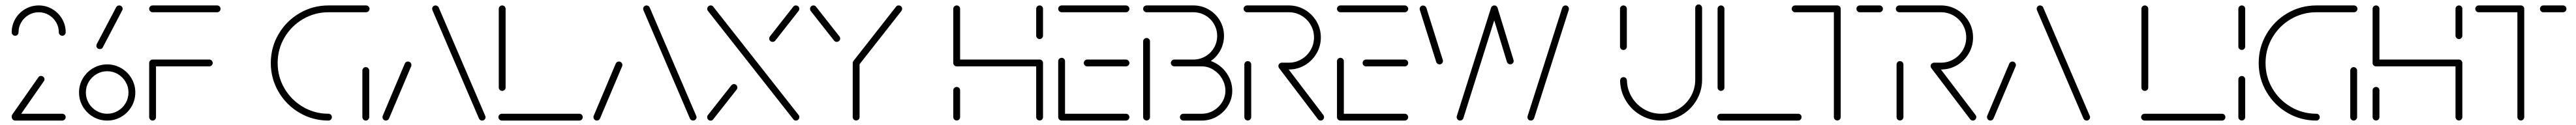

<svg xmlns="http://www.w3.org/2000/svg" viewBox="-20 -543 11578 563"><path d="M33 -15.6Q33 -21.9 37.4 -26.3Q41.9 -30.7 48.1 -30.7H259.6Q265.9 -30.7 270.6 -26.3Q275.2 -21.9 275.2 -15.6Q275.2 -9.3 270.6 -4.6Q265.9 0 259.6 0H48.1Q41.9 0 37.4 -4.6Q33 -9.3 33 -15.6ZM48.1 -3.3Q41.9 -3.3 37.2 -7.8Q32.6 -12.2 32.6 -18.5Q32.6 -23.7 35.6 -27.8L152.2 -194.4Q156.3 -201.1 164.4 -201.1Q170.7 -201.1 175.4 -196.5Q180 -191.9 180 -185.6Q180 -180.7 176.7 -176.7L60.4 -9.3Q55.6 -3.3 48.1 -3.3ZM48.1 -381.9Q41.9 -381.9 37.2 -386.5Q32.6 -391.1 32.6 -397.4Q32.6 -430.4 48.9 -458.1Q65.2 -485.9 93.1 -502.2Q121.1 -518.5 154.1 -518.5Q187 -518.5 214.8 -502.2Q242.6 -485.9 258.9 -458.1Q275.2 -430.4 275.2 -397.4Q275.2 -391.1 270.7 -386.5Q266.3 -381.9 260 -381.9Q253.7 -381.9 249.1 -386.5Q244.4 -391.1 244.4 -397.4Q244.4 -421.9 232.2 -442.6Q220 -463.3 199.3 -475.6Q178.5 -487.8 154.1 -487.8Q129.6 -487.8 108.7 -475.6Q87.8 -463.3 75.6 -442.6Q63.3 -421.9 63.3 -397.4Q63.3 -391.1 58.9 -386.5Q54.4 -381.9 48.1 -381.9Z M557.4 -126.7Q557.4 -152.6 544.4 -174.4Q531.5 -196.3 509.6 -209.3Q487.8 -222.2 461.9 -222.2Q435.9 -222.2 413.9 -209.3Q391.9 -196.3 378.9 -174.4Q365.9 -152.6 365.9 -126.7Q365.9 -100.4 378.9 -78.3Q391.9 -56.3 413.9 -43.5Q435.9 -30.7 461.9 -30.7Q487.8 -30.7 509.6 -43.5Q531.5 -56.3 544.4 -78.3Q557.4 -100.4 557.4 -126.7ZM335.2 -126.7Q335.2 -160.7 352.2 -189.8Q369.3 -218.9 398.5 -235.9Q427.8 -253 461.9 -253Q495.9 -253 525 -235.9Q554.1 -218.9 571.1 -189.8Q588.1 -160.7 588.1 -126.7Q588.1 -92.2 571.1 -63.1Q554.1 -34.1 525.2 -17Q496.3 0 461.9 0Q427.4 0 398.3 -17Q369.3 -34.1 352.2 -63.1Q335.2 -92.2 335.2 -126.7ZM515.9 -518.5Q522.2 -518.5 526.7 -514.1Q531.1 -509.6 531.1 -503.3Q531.1 -499.6 528.9 -495.6L441.9 -329.6Q440.4 -325.9 436.7 -323.9Q433 -321.9 428.5 -321.9Q422.2 -321.9 417.6 -326.3Q413 -330.7 413 -337Q413 -340.7 414.8 -344.4L502.2 -510.7Q507 -518.5 515.9 -518.5Z M681.1 -259.3V-15.6Q681.1 -9.3 676.7 -4.6Q672.2 0 665.9 0Q659.6 0 655 -4.6Q650.4 -9.3 650.4 -15.6V-259.3ZM935.9 -259.3Q935.9 -253 931.3 -248.5Q926.7 -244.1 920.4 -244.1H665.9Q659.6 -244.1 655 -248.5Q650.4 -253 650.4 -259.3Q650.4 -265.6 655 -270.2Q659.6 -274.8 665.9 -274.8H920.4Q926.7 -274.8 931.3 -270.2Q935.9 -265.6 935.9 -259.3ZM650.4 -503.3Q650.4 -509.6 655 -514.1Q659.6 -518.5 665.9 -518.5H955.9Q962.2 -518.5 966.7 -514.1Q971.1 -509.6 971.1 -503.3Q971.1 -497 966.7 -492.4Q962.2 -487.8 955.9 -487.8H665.9Q659.6 -487.8 655 -492.4Q650.4 -497 650.4 -503.3Z M1471.5 -15.6Q1471.5 -9.3 1467 -4.6Q1462.6 0 1456.3 0Q1385.9 0 1326.3 -34.8Q1266.7 -69.6 1231.9 -129.3Q1197 -188.9 1197 -259.3Q1197 -329.6 1231.9 -389.3Q1266.7 -448.9 1326.3 -483.7Q1385.9 -518.5 1456.3 -518.5H1625.2Q1631.5 -518.5 1636.1 -514.1Q1640.7 -509.6 1640.7 -503.3Q1640.7 -497 1636.1 -492.4Q1631.5 -487.8 1625.2 -487.8H1456.3Q1394.1 -487.8 1341.7 -457Q1289.3 -426.3 1258.5 -373.9Q1227.8 -321.5 1227.8 -259.3Q1227.8 -197 1258.5 -144.6Q1289.3 -92.2 1341.7 -61.5Q1394.1 -30.7 1456.3 -30.7Q1462.6 -30.7 1467 -26.3Q1471.5 -21.9 1471.5 -15.6ZM1623.7 0Q1617.4 0 1613 -4.6Q1608.5 -9.3 1608.5 -15.6V-225.2Q1608.5 -231.5 1613 -236.1Q1617.4 -240.7 1623.7 -240.7Q1630 -240.7 1634.6 -236.1Q1639.3 -231.5 1639.3 -225.2V-15.6Q1639.3 -9.3 1634.6 -4.6Q1630 0 1623.7 0Z M1714.1 0Q1707.8 0 1703.3 -4.6Q1698.9 -9.3 1698.9 -15.6Q1698.9 -18.9 1700 -21.5L1799.3 -257Q1801.1 -261.1 1805 -263.5Q1808.9 -265.9 1813.3 -265.9Q1819.6 -265.9 1824.3 -261.3Q1828.9 -256.7 1828.9 -250.4Q1828.9 -247.4 1827.8 -244.4L1728.1 -8.9Q1726.3 -4.8 1722.4 -2.4Q1718.5 0 1714.1 0ZM2162.2 -15.6Q2162.2 -9.3 2157.6 -4.6Q2153 0 2146.7 0Q2142.2 0 2138.3 -2.4Q2134.4 -4.8 2132.6 -8.9L1924.4 -494.8Q1922.2 -499.6 1922.2 -503.3Q1922.2 -509.6 1926.7 -514.1Q1931.1 -518.5 1937.4 -518.5Q1941.9 -518.5 1945.7 -516.1Q1949.6 -513.7 1951.5 -509.6L2159.6 -23.7Q2162.2 -18.1 2162.2 -15.6Z M2598.9 -15.6Q2598.9 -9.3 2594.4 -4.6Q2590 0 2583.7 0H2235.6Q2229.3 0 2224.6 -4.6Q2220 -9.3 2220 -15.6Q2220 -21.9 2224.6 -26.3Q2229.3 -30.7 2235.6 -30.7H2583.7Q2590 -30.7 2594.4 -26.3Q2598.9 -21.9 2598.9 -15.6ZM2236.7 -133.7Q2230.4 -133.7 2225.9 -138.1Q2221.5 -142.6 2221.5 -148.9V-503.3Q2221.5 -509.6 2226.1 -514.1Q2230.7 -518.5 2236.7 -518.5Q2243 -518.5 2247.6 -514.1Q2252.2 -509.6 2252.2 -503.3V-148.9Q2252.2 -142.6 2247.6 -138.1Q2243 -133.7 2236.7 -133.7Z M2662.2 0Q2655.9 0 2651.5 -4.6Q2647 -9.3 2647 -15.6Q2647 -18.9 2648.1 -21.5L2747.4 -257Q2749.3 -261.1 2753.1 -263.5Q2757 -265.9 2761.5 -265.9Q2767.8 -265.9 2772.4 -261.3Q2777 -256.7 2777 -250.4Q2777 -247.4 2775.9 -244.4L2676.3 -8.9Q2674.4 -4.8 2670.6 -2.4Q2666.7 0 2662.2 0ZM3110.4 -15.6Q3110.4 -9.3 3105.7 -4.6Q3101.1 0 3094.8 0Q3090.4 0 3086.5 -2.4Q3082.6 -4.8 3080.7 -8.9L2872.6 -494.8Q2870.4 -499.6 2870.4 -503.3Q2870.4 -509.6 2874.8 -514.1Q2879.3 -518.5 2885.6 -518.5Q2890 -518.5 2893.9 -516.1Q2897.8 -513.7 2899.6 -509.6L3107.8 -23.7Q3110.4 -18.1 3110.4 -15.6Z M3278.5 -164.4Q3284.8 -164.4 3289.3 -159.8Q3293.7 -155.2 3293.7 -148.9Q3293.7 -143.3 3290.7 -139.6L3185.2 -5.6Q3181.1 0.4 3173.3 0.4Q3167 0.4 3162.6 -4.3Q3158.1 -8.9 3158.1 -15.2Q3158.1 -20.7 3161.1 -24.4L3266.3 -158.1Q3271.5 -164.4 3278.5 -164.4ZM3158.5 -503.3Q3158.5 -509.6 3163 -514.1Q3167.4 -518.5 3173.7 -518.5Q3181.5 -518.5 3185.6 -512.6L3568.9 -25.2Q3572.2 -21.5 3572.2 -15.6Q3572.2 -9.3 3567.8 -4.6Q3563.3 0 3557 0Q3549.3 0 3545.2 -5.9L3161.9 -493.3Q3158.5 -497.4 3158.5 -503.3ZM3556.7 -518.5Q3563 -518.5 3567.6 -514.1Q3572.2 -509.6 3572.2 -503.3Q3572.2 -497.8 3568.9 -493.7L3464.4 -360.4Q3459.6 -354.4 3452.2 -354.4Q3445.9 -354.4 3441.3 -358.9Q3436.7 -363.3 3436.7 -369.6Q3436.7 -374.8 3440 -378.9L3544.8 -512.6Q3548.9 -518.5 3556.7 -518.5Z M3827.4 -271.5Q3833.7 -271.5 3838.3 -266.9Q3843 -262.2 3843 -255.9V-15.6Q3843 -9.3 3838.3 -4.8Q3833.7 -0.4 3827.4 -0.4Q3821.1 -0.4 3816.7 -4.8Q3812.2 -9.3 3812.2 -15.6V-255.9Q3812.2 -262.2 3816.7 -266.9Q3821.1 -271.5 3827.4 -271.5ZM3755.9 -369.6Q3755.9 -363.3 3751.3 -358.9Q3746.7 -354.4 3740.4 -354.4Q3733 -354.4 3728.1 -360.4L3623.3 -493.7Q3620.4 -497.4 3620.4 -503.3Q3620.4 -509.6 3624.8 -514.1Q3629.3 -518.5 3635.6 -518.5Q3643.3 -518.5 3647.4 -512.6L3752.6 -378.9Q3755.9 -374.8 3755.9 -369.6ZM4018.9 -518.5Q4025.2 -518.5 4029.8 -514.1Q4034.4 -509.6 4034.4 -503.3Q4034.4 -498.5 4031.1 -493.7L3839.6 -249.6Q3834.8 -243.7 3827.4 -243.7Q3821.1 -243.7 3816.7 -248.1Q3812.2 -252.6 3812.2 -258.9Q3812.2 -264.4 3815.2 -268.1L4007 -513Q4011.1 -518.5 4018.9 -518.5Z M4279.6 -0.4Q4273.3 -0.4 4268.7 -4.8Q4264.1 -9.3 4264.1 -15.6V-136.3Q4264.1 -142.6 4268.7 -147Q4273.3 -151.5 4279.6 -151.5Q4285.9 -151.5 4290.4 -147Q4294.8 -142.6 4294.8 -136.3V-15.6Q4294.8 -9.3 4290.4 -4.8Q4285.9 -0.4 4279.6 -0.4ZM4279.6 -518.5Q4285.9 -518.5 4290.4 -514.1Q4294.8 -509.6 4294.8 -503.3V-259.3Q4294.8 -253 4290.4 -248.5Q4285.9 -244.1 4279.6 -244.1Q4273.3 -244.1 4268.7 -248.5Q4264.1 -253 4264.1 -259.3V-503.3Q4264.1 -509.6 4268.7 -514.1Q4273.3 -518.5 4279.6 -518.5ZM4652.2 -244.1H4279.6V-274.8H4652.2ZM4652.2 -274.8Q4658.5 -274.8 4663 -270.2Q4667.4 -265.6 4667.4 -259.3V-15.6Q4667.4 -9.3 4663 -4.8Q4658.5 -0.4 4652.2 -0.4Q4645.9 -0.4 4641.3 -4.8Q4636.7 -9.3 4636.7 -15.6V-259.3Q4636.7 -265.6 4641.3 -270.2Q4645.9 -274.8 4652.2 -274.8ZM4652.2 -367Q4645.9 -367 4641.3 -371.7Q4636.7 -376.3 4636.7 -382.6V-503.3Q4636.7 -509.6 4641.3 -514.1Q4645.9 -518.5 4652.2 -518.5Q4658.5 -518.5 4663 -514.1Q4667.4 -509.6 4667.4 -503.3V-382.6Q4667.4 -376.3 4663 -371.7Q4658.5 -367 4652.2 -367Z M4735.6 -15.9V-267.4Q4735.6 -273.7 4740.2 -278.1Q4744.8 -282.6 4751.1 -282.6Q4757.4 -282.6 4761.9 -278.1Q4766.3 -273.7 4766.3 -267.4V-15.9ZM5055.6 -15.6Q5055.6 -9.3 5050.9 -4.6Q5046.3 0 5040 0H4751.1Q4744.8 0 4740.2 -4.6Q4735.6 -9.3 4735.6 -15.6Q4735.6 -21.9 4740.2 -26.3Q4744.8 -30.7 4751.1 -30.7H5040Q5046.3 -30.7 5050.9 -26.3Q5055.6 -21.9 5055.6 -15.6ZM4850.7 -259.3Q4850.7 -265.6 4855.2 -270.2Q4859.6 -274.8 4865.9 -274.8H5040Q5046.3 -274.8 5050.9 -270.2Q5055.6 -265.6 5055.6 -259.3Q5055.6 -253 5050.9 -248.5Q5046.3 -244.1 5040 -244.1H4865.9Q4859.6 -244.1 4855.2 -248.5Q4850.7 -253 4850.7 -259.3ZM4735.6 -503.3Q4735.6 -509.6 4740.2 -514.1Q4744.8 -518.5 4751.1 -518.5H5040Q5046.3 -518.5 5050.9 -514.1Q5055.6 -509.6 5055.6 -503.3Q5055.6 -497 5050.9 -492.4Q5046.3 -487.8 5040 -487.8H4751.1Q4744.8 -487.8 4740.2 -492.4Q4735.6 -497 4735.6 -503.3Z M5133 -0.4Q5126.7 -0.4 5122 -4.8Q5117.4 -9.3 5117.4 -15.6V-356.7Q5117.4 -363 5122 -367.4Q5126.7 -371.9 5133 -371.9Q5139.3 -371.9 5143.7 -367.4Q5148.1 -363 5148.1 -356.7V-15.6Q5148.1 -9.3 5143.7 -4.8Q5139.3 -0.4 5133 -0.4ZM5313.7 -274.8H5380.4Q5417.4 -274.8 5449.1 -255Q5480.7 -235.2 5499.3 -202.8Q5517.8 -170.4 5517.8 -134.4Q5517.8 -98.5 5499.3 -67.6Q5480.7 -36.7 5449.3 -18.3Q5417.8 0 5380.4 0H5298.1Q5291.9 0 5287.2 -4.6Q5282.6 -9.3 5282.6 -15.6Q5282.6 -21.9 5287.2 -26.3Q5291.9 -30.7 5298.1 -30.7H5380.4Q5409.3 -30.7 5433.7 -45Q5458.1 -59.3 5472.6 -83.1Q5487 -107 5487 -134.4Q5487 -162.2 5472.6 -187.6Q5458.1 -213 5433.5 -228.5Q5408.9 -244.1 5380.4 -244.1H5313.7ZM5241.9 -259.3Q5241.9 -265.6 5246.5 -270.2Q5251.1 -274.8 5257.4 -274.8H5343.3Q5372.2 -274.8 5396.9 -289.1Q5421.5 -303.3 5435.7 -327.8Q5450 -352.2 5450 -381.5Q5450 -410.4 5435.7 -434.8Q5421.5 -459.3 5396.9 -473.5Q5372.2 -487.8 5343.3 -487.8H5133Q5126.7 -487.8 5122 -492.4Q5117.4 -497 5117.4 -503.3Q5117.4 -509.6 5122 -514.1Q5126.7 -518.5 5133 -518.5H5343.3Q5380.4 -518.5 5412 -500.2Q5443.7 -481.9 5462.2 -450.4Q5480.7 -418.9 5480.7 -381.5Q5480.7 -344.1 5462.2 -312.4Q5443.7 -280.7 5412.2 -262.4Q5380.7 -244.1 5343.3 -244.1H5257.4Q5251.1 -244.1 5246.5 -248.5Q5241.9 -253 5241.9 -259.3Z M5587.4 -0.4Q5581.1 -0.4 5576.7 -4.8Q5572.2 -9.3 5572.2 -15.6V-252.6Q5572.2 -258.9 5576.7 -263.3Q5581.1 -267.8 5587.4 -267.8Q5593.7 -267.8 5598.3 -263.3Q5603 -258.9 5603 -252.6V-15.6Q5603 -9.3 5598.3 -4.8Q5593.7 -0.4 5587.4 -0.4ZM5930.4 -15.6Q5930.4 -9.3 5925.9 -4.6Q5921.5 0 5914.8 0Q5907.8 0 5903 -5.9L5728.1 -236.3Q5725.2 -240.7 5725.2 -245.2Q5725.2 -251.5 5729.8 -256.1Q5734.4 -260.7 5740.7 -260.7Q5748.5 -260.7 5753 -254.4L5927.4 -24.8Q5930.4 -20.7 5930.4 -15.6ZM5725.2 -245.6Q5725.2 -251.9 5729.8 -256.3Q5734.4 -260.7 5740.7 -260.7H5771.9Q5802.6 -260.7 5828.7 -276.1Q5854.8 -291.5 5870 -317.6Q5885.2 -343.7 5885.2 -374.4Q5885.2 -405.2 5870 -431.3Q5854.8 -457.4 5828.7 -472.6Q5802.6 -487.8 5771.9 -487.8H5584.4Q5578.1 -487.8 5573.5 -492.4Q5568.9 -497 5568.9 -503.3Q5568.9 -509.6 5573.5 -514.1Q5578.1 -518.5 5584.4 -518.5H5771.9Q5811.1 -518.5 5844.1 -499.1Q5877 -479.6 5896.5 -446.7Q5915.9 -413.7 5915.9 -374.4Q5915.9 -335.2 5896.5 -302Q5877 -268.9 5844.1 -249.4Q5811.1 -230 5771.9 -230H5740.7Q5734.4 -230 5729.8 -234.6Q5725.2 -239.3 5725.2 -245.6Z M5988.5 -15.9V-267.4Q5988.5 -273.7 5993.1 -278.1Q5997.8 -282.6 6004.1 -282.6Q6010.4 -282.6 6014.8 -278.1Q6019.3 -273.7 6019.3 -267.4V-15.9ZM6308.5 -15.6Q6308.5 -9.3 6303.9 -4.6Q6299.3 0 6293 0H6004.1Q5997.8 0 5993.1 -4.6Q5988.5 -9.3 5988.5 -15.6Q5988.5 -21.9 5993.1 -26.3Q5997.8 -30.7 6004.1 -30.7H6293Q6299.3 -30.7 6303.9 -26.3Q6308.5 -21.9 6308.5 -15.6ZM6103.7 -259.3Q6103.7 -265.6 6108.1 -270.2Q6112.6 -274.8 6118.9 -274.8H6293Q6299.3 -274.8 6303.9 -270.2Q6308.5 -265.6 6308.5 -259.3Q6308.5 -253 6303.9 -248.5Q6299.3 -244.1 6293 -244.1H6118.9Q6112.6 -244.1 6108.1 -248.5Q6103.7 -253 6103.7 -259.3ZM5988.5 -503.3Q5988.5 -509.6 5993.1 -514.1Q5997.8 -518.5 6004.1 -518.5H6293Q6299.3 -518.5 6303.9 -514.1Q6308.5 -509.6 6308.5 -503.3Q6308.5 -497 6303.9 -492.4Q6299.3 -487.8 6293 -487.8H6004.1Q5997.8 -487.8 5993.1 -492.4Q5988.5 -497 5988.5 -503.3Z M6844.4 -15.6Q6844.4 -17.4 6845.2 -20.4L7000.4 -507Q7001.9 -511.9 7005.9 -515.2Q7010 -518.5 7015.2 -518.5Q7022.2 -518.5 7026.5 -513.9Q7030.7 -509.3 7030.7 -503Q7030.7 -501.1 7030 -498.1L6874.8 -11.5Q6873.3 -6.7 6869.3 -3.3Q6865.2 0 6860 0Q6853 0 6848.7 -4.6Q6844.4 -9.3 6844.4 -15.6ZM6434.4 -264.1 6360.7 -498.5Q6360 -501.5 6360 -502.6Q6360 -508.9 6364.4 -513.5Q6368.9 -518.1 6375.6 -518.1Q6380.7 -518.1 6384.8 -515Q6388.9 -511.9 6390.4 -507L6464.1 -272.6Q6464.8 -269.6 6464.8 -268.5Q6464.8 -262.2 6460.4 -257.6Q6455.9 -253 6449.3 -253Q6444.1 -253 6440 -256.1Q6435.9 -259.3 6434.4 -264.1ZM6526.3 -15.9Q6526.3 -17.4 6527 -20.4L6680.7 -507.4Q6681.9 -512.2 6686.1 -515.4Q6690.4 -518.5 6695.6 -518.5Q6702.2 -518.5 6706.5 -513.9Q6710.7 -509.3 6710.7 -503Q6710.7 -501.5 6710 -498.5L6556.7 -11.5Q6555.2 -6.7 6551.1 -3.3Q6547 0 6541.9 0Q6535.2 0 6530.7 -4.8Q6526.3 -9.6 6526.3 -15.9ZM6752.2 -264.1 6680.7 -498.9Q6680 -501.9 6680 -503Q6680 -508.9 6684.4 -513.5Q6688.9 -518.1 6695.6 -518.1Q6700.7 -518.1 6704.8 -515.2Q6708.9 -512.2 6710.4 -507L6781.9 -272.6Q6782.6 -269.6 6782.6 -268.5Q6782.6 -262.2 6778.3 -257.8Q6774.1 -253.3 6767.4 -253.3Q6761.9 -253.3 6757.8 -256.3Q6753.7 -259.3 6752.2 -264.1Z M7275.9 -317.8Q7269.6 -317.8 7265 -322.2Q7260.4 -326.7 7260.4 -333V-503.3Q7260.4 -509.6 7265 -514.1Q7269.6 -518.5 7275.9 -518.5Q7282.2 -518.5 7286.7 -514.1Q7291.1 -509.6 7291.1 -503.3V-333Q7291.1 -326.7 7286.7 -322.2Q7282.2 -317.8 7275.9 -317.8ZM7613.7 -523Q7620 -523 7624.6 -518.3Q7629.3 -513.7 7629.3 -507.4V-184.4Q7629.3 -134.1 7604.4 -91.9Q7579.6 -49.6 7537.4 -24.8Q7495.2 0 7445.2 0Q7395.6 0 7353.7 -24.1Q7311.9 -48.1 7286.9 -89.4Q7261.9 -130.7 7260.7 -179.6Q7260.7 -186.3 7265.2 -190.9Q7269.6 -195.6 7276.3 -195.6Q7282.6 -195.6 7287 -191.1Q7291.5 -186.7 7291.5 -180.4Q7292.6 -139.6 7313.5 -105.2Q7334.4 -70.7 7369.3 -50.7Q7404.1 -30.7 7445.2 -30.7Q7486.7 -30.7 7521.9 -51.3Q7557 -71.9 7577.8 -107.2Q7598.5 -142.6 7598.5 -184.4V-507.4Q7598.5 -513.7 7603 -518.3Q7607.4 -523 7613.7 -523Z M8076.3 -15.6Q8076.3 -9.3 8071.9 -4.6Q8067.4 0 8061.1 0H7713Q7706.7 0 7702 -4.6Q7697.4 -9.3 7697.4 -15.6Q7697.4 -21.9 7702 -26.3Q7706.7 -30.7 7713 -30.7H8061.1Q8067.4 -30.7 8071.9 -26.3Q8076.3 -21.9 8076.3 -15.6ZM7714.1 -133.7Q7707.8 -133.7 7703.3 -138.1Q7698.9 -142.6 7698.9 -148.9V-503.3Q7698.9 -509.6 7703.5 -514.1Q7708.1 -518.5 7714.1 -518.5Q7720.4 -518.5 7725 -514.1Q7729.6 -509.6 7729.6 -503.3V-148.9Q7729.6 -142.6 7725 -138.1Q7720.4 -133.7 7714.1 -133.7Z M8252.2 -504.1V-15.6Q8252.2 -9.3 8247.8 -4.8Q8243.3 -0.4 8237 -0.4Q8230.7 -0.4 8226.1 -4.8Q8221.5 -9.3 8221.5 -15.6V-504.1ZM8032.2 -503.3Q8032.2 -509.6 8036.7 -514.1Q8041.1 -518.5 8047.4 -518.5H8237Q8243.3 -518.5 8247.8 -514.1Q8252.2 -509.6 8252.2 -503.3Q8252.2 -497 8247.8 -492.4Q8243.3 -487.8 8237 -487.8H8047.4Q8041.1 -487.8 8036.7 -492.4Q8032.2 -497 8032.2 -503.3ZM8323 -503.3Q8323 -509.6 8327.4 -514.1Q8331.9 -518.5 8338.1 -518.5H8426.7Q8433 -518.5 8437.4 -514.1Q8441.9 -509.6 8441.9 -503.3Q8441.9 -497 8437.4 -492.4Q8433 -487.8 8426.7 -487.8H8338.1Q8331.9 -487.8 8327.4 -492.4Q8323 -497 8323 -503.3Z M8518.5 -0.4Q8512.2 -0.4 8507.8 -4.8Q8503.3 -9.3 8503.3 -15.6V-252.6Q8503.3 -258.9 8507.8 -263.3Q8512.2 -267.8 8518.5 -267.8Q8524.8 -267.8 8529.4 -263.3Q8534.1 -258.9 8534.1 -252.6V-15.6Q8534.1 -9.3 8529.4 -4.8Q8524.8 -0.4 8518.5 -0.4ZM8861.5 -15.6Q8861.5 -9.3 8857 -4.6Q8852.6 0 8845.9 0Q8838.9 0 8834.1 -5.9L8659.3 -236.3Q8656.3 -240.7 8656.3 -245.2Q8656.3 -251.5 8660.9 -256.1Q8665.6 -260.7 8671.9 -260.7Q8679.6 -260.7 8684.1 -254.4L8858.5 -24.8Q8861.5 -20.7 8861.5 -15.6ZM8656.3 -245.6Q8656.3 -251.9 8660.9 -256.3Q8665.6 -260.7 8671.9 -260.7H8703Q8733.7 -260.7 8759.8 -276.1Q8785.9 -291.5 8801.1 -317.6Q8816.3 -343.7 8816.3 -374.4Q8816.3 -405.2 8801.1 -431.3Q8785.9 -457.4 8759.8 -472.6Q8733.7 -487.8 8703 -487.8H8515.6Q8509.3 -487.8 8504.6 -492.4Q8500 -497 8500 -503.3Q8500 -509.6 8504.6 -514.1Q8509.3 -518.5 8515.6 -518.5H8703Q8742.2 -518.5 8775.2 -499.1Q8808.1 -479.6 8827.6 -446.7Q8847 -413.7 8847 -374.4Q8847 -335.2 8827.6 -302Q8808.1 -268.9 8775.2 -249.4Q8742.2 -230 8703 -230H8671.9Q8665.6 -230 8660.9 -234.6Q8656.3 -239.3 8656.3 -245.6Z M8924.8 0Q8918.5 0 8914.1 -4.6Q8909.6 -9.3 8909.6 -15.6Q8909.6 -18.9 8910.7 -21.5L9010 -257Q9011.9 -261.1 9015.7 -263.5Q9019.6 -265.9 9024.1 -265.9Q9030.4 -265.9 9035 -261.3Q9039.6 -256.7 9039.6 -250.4Q9039.6 -247.4 9038.5 -244.4L8938.9 -8.9Q8937 -4.8 8933.1 -2.4Q8929.3 0 8924.8 0ZM9373 -15.6Q9373 -9.3 9368.3 -4.6Q9363.7 0 9357.4 0Q9353 0 9349.1 -2.4Q9345.2 -4.8 9343.3 -8.9L9135.2 -494.8Q9133 -499.6 9133 -503.3Q9133 -509.6 9137.4 -514.1Q9141.9 -518.5 9148.1 -518.5Q9152.6 -518.5 9156.5 -516.1Q9160.4 -513.7 9162.2 -509.6L9370.4 -23.7Q9373 -18.1 9373 -15.6Z M9981.1 -15.6Q9981.1 -9.3 9976.7 -4.6Q9972.2 0 9965.9 0H9617.8Q9611.5 0 9606.9 -4.6Q9602.2 -9.3 9602.2 -15.6Q9602.2 -21.9 9606.9 -26.3Q9611.5 -30.7 9617.8 -30.7H9965.9Q9972.2 -30.7 9976.7 -26.3Q9981.1 -21.9 9981.1 -15.6ZM9618.9 -133.7Q9612.6 -133.7 9608.1 -138.1Q9603.7 -142.6 9603.7 -148.9V-503.3Q9603.7 -509.6 9608.3 -514.1Q9613 -518.5 9618.9 -518.5Q9625.2 -518.5 9629.8 -514.1Q9634.4 -509.6 9634.4 -503.3V-148.9Q9634.4 -142.6 9629.8 -138.1Q9625.2 -133.7 9618.9 -133.7Z M10054.8 -0.4Q10048.5 -0.4 10043.9 -4.8Q10039.3 -9.3 10039.3 -15.6V-185.2Q10039.3 -191.5 10043.9 -196.1Q10048.5 -200.7 10054.8 -200.7Q10061.1 -200.7 10065.6 -196.1Q10070 -191.5 10070 -185.2V-15.6Q10070 -9.3 10065.6 -4.8Q10061.1 -0.4 10054.8 -0.4ZM10054.8 -318.1Q10048.5 -318.1 10043.9 -322.6Q10039.3 -327 10039.3 -333.3V-503.3Q10039.3 -509.6 10043.9 -514.1Q10048.5 -518.5 10054.8 -518.5Q10061.1 -518.5 10065.6 -514.1Q10070 -509.6 10070 -503.3V-333.3Q10070 -327 10065.6 -322.6Q10061.1 -318.1 10054.8 -318.1Z M10405.2 -15.6Q10405.2 -9.3 10400.7 -4.6Q10396.3 0 10390 0Q10319.6 0 10260 -34.8Q10200.4 -69.6 10165.6 -129.3Q10130.7 -188.9 10130.7 -259.3Q10130.7 -329.6 10165.6 -389.3Q10200.4 -448.9 10260 -483.7Q10319.6 -518.5 10390 -518.5H10558.9Q10565.2 -518.5 10569.8 -514.1Q10574.4 -509.6 10574.4 -503.3Q10574.4 -497 10569.8 -492.4Q10565.2 -487.8 10558.9 -487.8H10390Q10327.8 -487.8 10275.4 -457Q10223 -426.3 10192.2 -373.9Q10161.5 -321.5 10161.5 -259.3Q10161.5 -197 10192.2 -144.6Q10223 -92.2 10275.4 -61.5Q10327.8 -30.7 10390 -30.7Q10396.3 -30.7 10400.7 -26.3Q10405.2 -21.9 10405.2 -15.6ZM10557.4 0Q10551.1 0 10546.7 -4.6Q10542.2 -9.3 10542.2 -15.6V-225.2Q10542.2 -231.5 10546.7 -236.1Q10551.1 -240.7 10557.4 -240.7Q10563.7 -240.7 10568.3 -236.1Q10573 -231.5 10573 -225.2V-15.6Q10573 -9.3 10568.3 -4.6Q10563.7 0 10557.4 0Z M10658.1 -0.4Q10651.9 -0.4 10647.2 -4.8Q10642.6 -9.3 10642.6 -15.6V-136.3Q10642.6 -142.6 10647.2 -147Q10651.9 -151.5 10658.1 -151.5Q10664.4 -151.5 10668.9 -147Q10673.3 -142.6 10673.3 -136.3V-15.6Q10673.3 -9.3 10668.9 -4.8Q10664.4 -0.4 10658.1 -0.4ZM10658.1 -518.5Q10664.4 -518.5 10668.9 -514.1Q10673.3 -509.6 10673.3 -503.3V-259.3Q10673.3 -253 10668.9 -248.5Q10664.4 -244.1 10658.1 -244.1Q10651.9 -244.1 10647.2 -248.5Q10642.6 -253 10642.6 -259.3V-503.3Q10642.6 -509.6 10647.2 -514.1Q10651.9 -518.5 10658.1 -518.5ZM11030.7 -244.1H10658.1V-274.8H11030.7ZM11030.7 -274.8Q11037 -274.8 11041.5 -270.2Q11045.9 -265.6 11045.9 -259.3V-15.6Q11045.9 -9.3 11041.5 -4.8Q11037 -0.4 11030.7 -0.4Q11024.4 -0.4 11019.8 -4.8Q11015.2 -9.3 11015.2 -15.6V-259.3Q11015.2 -265.6 11019.8 -270.2Q11024.4 -274.8 11030.7 -274.8ZM11030.7 -367Q11024.4 -367 11019.8 -371.7Q11015.2 -376.3 11015.2 -382.6V-503.3Q11015.2 -509.6 11019.8 -514.1Q11024.4 -518.5 11030.7 -518.5Q11037 -518.5 11041.5 -514.1Q11045.9 -509.6 11045.9 -503.3V-382.6Q11045.9 -376.3 11041.5 -371.7Q11037 -367 11030.7 -367Z M11324.1 -504.1V-15.6Q11324.1 -9.3 11319.6 -4.8Q11315.2 -0.4 11308.9 -0.4Q11302.6 -0.4 11298 -4.8Q11293.3 -9.3 11293.3 -15.6V-504.1ZM11104.1 -503.3Q11104.1 -509.6 11108.5 -514.1Q11113 -518.5 11119.3 -518.5H11308.9Q11315.2 -518.5 11319.6 -514.1Q11324.1 -509.6 11324.1 -503.3Q11324.1 -497 11319.6 -492.4Q11315.2 -487.8 11308.9 -487.8H11119.3Q11113 -487.8 11108.5 -492.4Q11104.1 -497 11104.1 -503.3ZM11394.8 -503.3Q11394.8 -509.6 11399.3 -514.1Q11403.7 -518.5 11410 -518.5H11498.5Q11504.8 -518.5 11509.3 -514.1Q11513.7 -509.6 11513.7 -503.3Q11513.7 -497 11509.3 -492.4Q11504.8 -487.8 11498.5 -487.8H11410Q11403.7 -487.8 11399.3 -492.4Q11394.8 -497 11394.8 -503.3Z"/></svg>

Font: 26F Galaxy Hebrew Ultra Light
Style: Regular
Weight: 200
Designer: C₂₉H₂₅N₃O₅
Version: Version 1.000